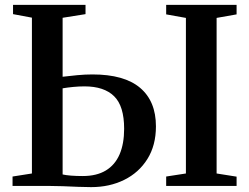

<svg xmlns="http://www.w3.org/2000/svg" viewBox="-20 -763 1023 788"><path d="M354 5Q332 5 301.2 3.8Q270.5 2.5 237.8 1.2Q205 0 176 0H31.5V-38.5L111 -51V-690.5L33.5 -705V-743H331V-705L237 -690V-448Q265.5 -451.5 297.5 -454.5Q329.5 -457.5 359.5 -457.5Q490 -457.5 555 -402.5Q620 -347.5 620 -244.5Q620 -166.5 585 -110.5Q550 -54.5 489.8 -24.8Q429.5 5 354 5ZM319.5 -40.5Q376.5 -40.5 414.2 -63.2Q452 -86 470.8 -129.5Q489.5 -173 489.5 -234.5Q489.5 -328 448.2 -368.2Q407 -408.5 327 -408.5Q303.5 -408.5 280.5 -406.2Q257.5 -404 237 -400.5V-47Q250 -44 271.5 -42.2Q293 -40.5 319.5 -40.5ZM743 -51V-689.5L662 -704V-743H951V-704L869 -689.5V-51L951 -38V0H662V-38.5Z"/></svg>

Font: Merriweather 72pt SemiBold
Style: Regular
Weight: 600
Version: Version 2.100